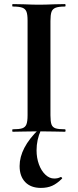

<svg xmlns="http://www.w3.org/2000/svg" viewBox="-20 -645 382 940"><path d="M298 -12Q301 -12 301 -6Q301 0 298 0Q265 0 246 -1L170 -2L96 -1Q76 0 42 0Q40 0 40 -6Q40 -12 42 -12Q74 -12 89 -17Q104 -22 109.5 -36.5Q115 -51 115 -81V-544Q115 -574 109.5 -588Q104 -602 89 -607.5Q74 -613 42 -613Q40 -613 40 -619Q40 -625 42 -625L96 -624Q142 -622 170 -622Q201 -622 247 -624L298 -625Q301 -625 301 -619Q301 -613 298 -613Q267 -613 252 -607Q237 -601 232 -586.5Q227 -572 227 -542V-81Q227 -50 232 -36Q237 -22 251.5 -17Q266 -12 298 -12ZM76 168Q76 79 170 -12L180 -7Q159 39 159 91Q159 128 170.5 159.5Q182 191 202 210Q222 229 245 229Q264 229 276 222H278Q281 222 283.5 225Q286 228 283 230Q259 254 235.5 264.5Q212 275 180 275Q131 275 103.5 246.5Q76 218 76 168Z"/></svg>

Font: Cormorant Infant
Style: Bold
Weight: 700
Designer: Christian Thalmann (Catharsis Fonts)
Foundry: Catharsis Fonts
Version: Version 4.000